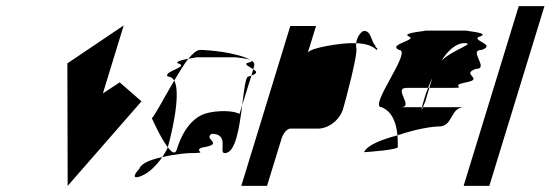

<svg xmlns="http://www.w3.org/2000/svg" viewBox="-20 -795 1798 627"><path d="M200 -588 201 -188 442 -464 371 -526 316 -490 384 -712Z M476 -409C476 -409 504 -345 528 -314L529 -318C534 -335 574 -486 549 -532C517 -478 487 -420 476 -409ZM435 -244C409 -216 419 -210 445 -222C467 -231 492 -256 510 -282C473 -274 441 -262 435 -244ZM528 -545C537 -545 544 -540 549 -532C565 -559 580 -584 595 -603C577 -600 556 -595 559 -589C604 -577 510 -562 528 -545ZM595 -603C615 -607 632 -608 609 -608H748C745 -608 786 -605 798 -599C753 -625 654 -632 634 -632C623 -632 610 -621 595 -603ZM510 -282C558 -293 593 -295 601 -295C667 -295 609 -301 639 -313C717 -325 642 -340 671 -358C732 -358 692 -295 714 -295C750 -295 762 -381 771 -452L762 -423C743 -434 691 -436 650 -424C614 -412 579 -377 557 -306C552 -290 541 -297 528 -314C524 -304 517 -293 510 -282ZM786 -589C779 -583 796 -576 807 -569L810 -580C812 -587 809 -592 802 -597C804 -595 800 -592 786 -589ZM798 -599C799 -598 801 -598 802 -597C801 -598 800 -598 798 -599ZM791 -545C782 -545 777 -502 771 -452L801 -548ZM801 -548C823 -556 818 -562 807 -569Z M768 -188H852L900 -344C905 -360 918 -375 928 -375H1018C1053 -375 1089 -403 1100 -438C1105 -454 1152 -627 1143 -640V-654H1125C1097 -654 991 -640 985 -622L1012 -710H928ZM1143 -654C1171 -653 1194 -647 1210 -632C1218 -638 1204 -638 1206 -646C1191 -660 1193 -694 1169 -694C1162 -694 1146 -678 1143 -654Z M1169 -298C1183 -299 1286 -306 1279 -316C1279 -329 1279 -341 1278 -353C1225 -339 1179 -321 1169 -298ZM1226 -445C1258 -432 1274 -398 1278 -353C1333 -372 1388 -382 1414 -382C1460 -382 1450 -445 1496 -445H1361C1358 -437 1355 -433 1358 -445H1289C1334 -445 1262 -508 1308 -508H1378C1382 -519 1387 -530 1392 -541L1382 -508H1452C1515 -508 1441 -514 1502 -526C1564 -538 1482 -552 1534 -570C1580 -570 1507 -632 1553 -632C1605 -650 1511 -664 1548 -676C1586 -689 1481 -695 1509 -695H1365C1393 -695 1286 -689 1315 -676C1345 -664 1244 -650 1283 -632C1329 -632 1181 -445 1226 -445ZM1366 -474C1362 -460 1359 -451 1358 -445H1361C1364 -453 1369 -464 1369 -464L1382 -508H1378C1373 -496 1369 -485 1366 -474ZM1422 -597C1442 -630 1470 -654 1495 -654C1537 -654 1462 -635 1422 -597Z M1494 -188H1578L1758 -775H1674Z"/></svg>

Font: bitstorm
Style: sucnobl
Weight: 400
Version: Version 0.2